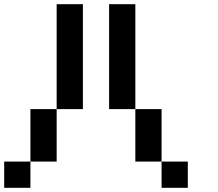

<svg xmlns="http://www.w3.org/2000/svg" viewBox="-20 -895 1040 915"><path d="M0 0V-125H125V0ZM125 -125V-375H250V-125ZM250 -375V-875H375V-375ZM500 -375V-875H625V-375ZM625 -125V-375H750V-125ZM750 -125H875V0H750Z"/></svg>

Font: Galmuri7 Regular
Style: Regular
Weight: 400
Designer: Lee Minseo (quiple)
Version: Version 2.399;hotconv 1.1.1;makeotfexe 2.6.0 DEVELOPMENT